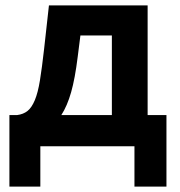

<svg xmlns="http://www.w3.org/2000/svg" viewBox="-20 -544 669 714"><path d="M15 -116H43Q67 -119 82.5 -131.5Q98 -144 109.5 -171.5Q121 -199 128.5 -245Q136 -291 144 -362L162 -524H529V-116H599V150H480V0H130V150H15ZM396 -116V-412H279L269 -333Q259 -252 244.5 -201Q230 -150 208 -116Z"/></svg>

Font: PTCRaleway
Style: Bold
Weight: 700
Designer: Matt McInerney, Pablo Impallari, Rodrigo Fuenzalida
Foundry: Matt McInerney, Pablo Impallari, Rodrigo Fuenzalida
Version: Version 3.000g; ttfautohint (v1.5) -l 8 -r 28 -G 28 -x 14 -D